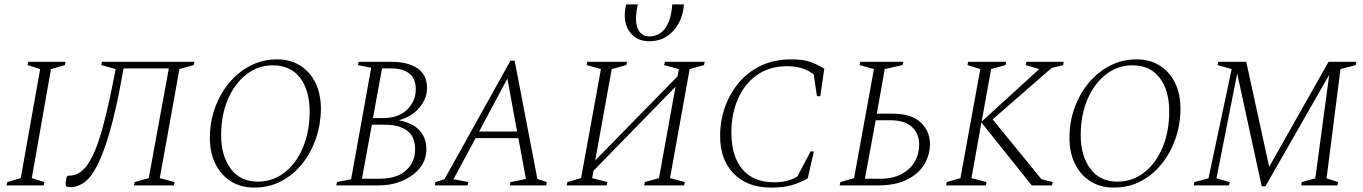

<svg xmlns="http://www.w3.org/2000/svg" viewBox="-20 -840 6176 870"><path d="M10 0 13 -15 74 -33 162 -527 105 -545 108 -560H277L274 -545L211 -527L124 -33L181 -15L178 0Z M587 0 590 -15 654 -33 745 -530H540L532 -487Q507 -345 475.5 -236.5Q444 -128 407 -66Q385 -28 356.5 -10Q328 8 302 8Q283 8 279.5 3Q276 -2 278 -16L282 -39L288 -44H293Q343 -44 378 -96Q413 -148 441 -247Q469 -346 496 -486L504 -527L439 -545L442 -560H861L858 -545L793 -527L704 -33L771 -15L768 0Z M1131 10Q1071 10 1026 -18.5Q981 -47 956 -97.5Q931 -148 931 -215Q931 -288 954.5 -352.5Q978 -417 1020 -466.5Q1062 -516 1117 -543.5Q1172 -571 1235 -571Q1295 -571 1340 -543Q1385 -515 1409.5 -464.5Q1434 -414 1434 -348Q1434 -279 1412.5 -215Q1391 -151 1351 -100Q1311 -49 1255.5 -19.5Q1200 10 1131 10ZM1148 -17Q1216 -17 1269 -58Q1322 -99 1352.5 -171Q1383 -243 1383 -336Q1383 -430 1340 -487Q1297 -544 1216 -544Q1149 -544 1096 -502.5Q1043 -461 1012.5 -389.5Q982 -318 982 -228Q982 -134 1025.5 -75.5Q1069 -17 1148 -17Z M1504 0 1507 -15 1571 -28 1662 -533 1602 -545 1605 -560H1752Q1828 -560 1871.5 -530.5Q1915 -501 1915 -440Q1915 -395 1881.5 -353.5Q1848 -312 1787 -295Q1850 -283 1881 -249Q1912 -215 1912 -163Q1912 -116 1883 -79.5Q1854 -43 1805 -21.5Q1756 0 1697 0ZM1751 -530H1711L1670 -305H1715Q1786 -305 1825 -343.5Q1864 -382 1864 -435Q1864 -530 1751 -530ZM1724 -275H1665L1620 -30H1698Q1779 -30 1820 -68Q1861 -106 1861 -162Q1861 -222 1824 -248.5Q1787 -275 1724 -275Z M1950 0 1953 -15 1994 -28 2293 -565H2312L2415 -29L2458 -15L2455 0H2290L2293 -15L2363 -29L2329 -214H2135L2035 -28L2102 -15L2099 0ZM2151 -244H2323L2279 -484Z M2548 0 2551 -15 2613 -33 2703 -527 2638 -545 2641 -560H2821L2818 -545L2752 -527L2677 -113L3050 -494L3056 -527L2989 -545L2993 -560H3173L3170 -545L3105 -527L3016 -33L3083 -15L3080 0H2899L2902 -15L2966 -33L3041 -447L2669 -66L2663 -33L2732 -15L2729 0ZM2817 -820H2870Q2854 -747 2869.5 -711Q2885 -675 2923 -675Q2966 -675 2993.5 -711Q3021 -747 3026 -820H3079Q3074 -747 3030.5 -700Q2987 -653 2923 -653Q2862 -653 2831 -698.5Q2800 -744 2817 -820Z M3473 10Q3367 10 3305 -53Q3243 -116 3243 -224Q3243 -292 3265 -354.5Q3287 -417 3328.5 -466Q3370 -515 3429.5 -543Q3489 -571 3565 -571Q3622 -571 3654.5 -558.5Q3687 -546 3715 -529L3697 -404H3682L3667 -503Q3620 -540 3547 -540Q3465 -540 3408.5 -499Q3352 -458 3323 -390Q3294 -322 3294 -240Q3294 -132 3344 -73Q3394 -14 3488 -14Q3520 -14 3545.5 -20.5Q3571 -27 3593 -40L3653 -154H3668L3640 -32Q3606 -12 3568 -1Q3530 10 3473 10Z M3878 -560H4073L4070 -545L3989 -527L3953 -325H4024Q4109 -325 4151 -286Q4193 -247 4194 -189Q4194 -138 4168 -95Q4142 -52 4090 -26Q4038 0 3961 0H3785L3788 -15L3850 -33L3940 -527L3875 -545ZM3899 -30H3968Q4025 -30 4064.5 -51Q4104 -72 4124.5 -107Q4145 -142 4145 -185Q4145 -234 4112.5 -264.5Q4080 -295 4015 -295H3948Z M4267 0 4270 -15 4332 -33 4422 -527 4364 -545 4367 -560H4539L4536 -545L4471 -527L4428 -289L4689 -527L4628 -545L4631 -560H4800L4797 -545L4745 -532L4478 -299L4699 -28L4750 -15L4747 0H4655L4427 -285L4382 -33L4450 -15L4447 0Z M5026 10Q4966 10 4921 -18.5Q4876 -47 4851 -97.5Q4826 -148 4826 -215Q4826 -288 4849.5 -352.5Q4873 -417 4915 -466.5Q4957 -516 5012 -543.5Q5067 -571 5130 -571Q5190 -571 5235 -543Q5280 -515 5304.5 -464.5Q5329 -414 5329 -348Q5329 -279 5307.5 -215Q5286 -151 5246 -100Q5206 -49 5150.5 -19.5Q5095 10 5026 10ZM5043 -17Q5111 -17 5164 -58Q5217 -99 5247.5 -171Q5278 -243 5278 -336Q5278 -430 5235 -487Q5192 -544 5111 -544Q5044 -544 4991 -502.5Q4938 -461 4907.5 -389.5Q4877 -318 4877 -228Q4877 -134 4920.5 -75.5Q4964 -17 5043 -17Z M5389 0 5392 -15 5456 -32 5561 -527 5497 -545 5500 -560H5627L5731 -84L6000 -560H6126L6123 -545L6054 -527L5991 -32L6043 -15L6040 0H5876L5879 -15L5940 -32L6003 -501L5714 4H5697L5586 -507L5492 -32L5552 -15L5549 0Z"/></svg>

Font: Spectral SC ExtraLight
Style: Italic
Weight: 275
Italic angle: -10°
Designer: Jean-Baptiste Levee
Foundry: Production Type
Version: Version 2.001